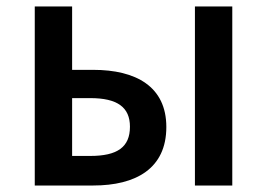

<svg xmlns="http://www.w3.org/2000/svg" viewBox="-20 -571 822 591"><path d="M87 0H267C398 0 492 -52 492 -180C492 -305 398 -356 267 -356H202V-551H87ZM202 -91V-269H258C341 -269 380 -241 380 -181C380 -118 341 -91 258 -91ZM580 0H695V-551H580Z"/></svg>

Font: Noto Sans CJK SC Medium
Style: Regular
Weight: 500
Designer: Ryoko NISHIZUKA 西塚涼子 (kana, bopomofo & ideographs); Paul D. Hunt (Latin, Greek & Cyrillic); Sandoll Communications 산돌커뮤니
Foundry: Adobe
Version: Version 2.004;hotconv 1.0.118;makeotfexe 2.5.65603